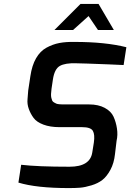

<svg xmlns="http://www.w3.org/2000/svg" viewBox="-20 -952 665 980"><path d="M258 -799 391 -932H483L561 -799H480L432 -870L353 -799ZM74 -20 88 -111Q172 -101 335 -101Q440 -101 451 -174L459 -224Q465 -265 454 -284Q443 -303 399 -303H284Q236 -303 201.5 -316Q167 -329 151.5 -350Q136 -371 127 -396Q118 -421 120.5 -445.5Q123 -470 124 -490L135 -563Q143 -618 164 -654.5Q185 -691 217 -708.5Q249 -726 283 -732.5Q317 -739 362 -738Q517 -738 625 -711L611 -620Q594 -621 533 -623.5Q472 -626 425.5 -627.5Q379 -629 369 -629Q313 -631 285.5 -615.5Q258 -600 250 -546L243 -499Q241 -484 240.5 -472.5Q240 -461 242 -452.5Q244 -444 246.5 -438.5Q249 -433 256 -429Q263 -425 267.5 -423Q272 -421 282.5 -420Q293 -419 299 -419Q305 -419 318 -419H435Q482 -419 514.5 -401.5Q547 -384 559.5 -356.5Q572 -329 577 -296Q582 -263 575 -233L567 -166Q562 -119 543.5 -85Q525 -51 502.5 -33.5Q480 -16 447 -6Q414 4 389.5 6Q365 8 332 8Q166 8 74 -20Z"/></svg>

Font: Exo
Style: Demi Bold Italic
Weight: 600
Designer: Natanael Gama
Version: Version 1